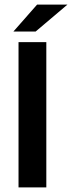

<svg xmlns="http://www.w3.org/2000/svg" viewBox="-20 -809 311 829"><path d="M180 -627V0H60V-627ZM140 -789H271L134 -673H38Z"/></svg>

Font: Blinker SemiBold
Style: Regular
Weight: 600
Designer: Juergen Huber
Foundry: supertype
Version: Version 1.015;PS 1.15;hotconv 1.0.88;makeotf.lib2.5.647800